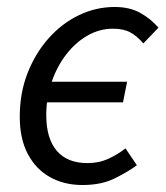

<svg xmlns="http://www.w3.org/2000/svg" viewBox="-20 -518 475 550"><path d="M216.1 12Q163.3 12 122.7 -10.9Q82.2 -33.8 59.4 -77.4Q36.6 -120.9 36.6 -183.4Q36.6 -251.3 58.9 -308.5Q81.3 -365.7 119.3 -408.4Q157.3 -451.1 206.2 -474.6Q255.1 -498 308.4 -498Q351.9 -498 382.1 -480.9Q412.4 -463.9 433.9 -438.7L390.6 -393.6Q372.3 -415.1 352.9 -425.4Q333.5 -435.8 303.4 -435.8Q265 -435.8 230.6 -416Q196.1 -396.3 169.6 -361.9Q143.1 -327.5 127.8 -282.9Q112.5 -238.4 112.5 -188.1Q112.5 -121.5 142.6 -86.1Q172.7 -50.8 230.4 -50.8Q263.5 -50.8 290.5 -63.2Q317.5 -75.7 339.5 -93L372.1 -44.6Q345.3 -25 307.5 -6.5Q269.8 12 216.1 12ZM82.5 -224.8 94.2 -283.9H344.1L332.3 -224.8Z"/></svg>

Font: Source Sans 3 VF
Style: Italic
Weight: 200
Italic angle: -11°
Designer: Paul D. Hunt
Foundry: Adobe Systems Incorporated
Version: Version 3.042;hotconv 1.0.118;makeotfexe 2.5.65603